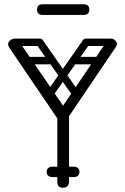

<svg xmlns="http://www.w3.org/2000/svg" viewBox="-20 -881 587 901"><path d="M276 0Q249 0 249 -26Q249 -81 249 -111.5Q249 -142 249 -158.5Q249 -175 249 -187Q249 -199 249 -215.5Q249 -232 249 -262.5Q249 -293 249 -348Q249 -374 276 -374Q304 -374 304 -350V-28Q304 -16 297 -8Q290 0 276 0ZM24 -657Q18 -666 18 -673Q18 -685 31 -694Q42 -700 49 -700Q60 -700 67 -690L276 -385L481 -687Q491 -700 501 -700Q510 -700 516 -695Q529 -686 529 -674Q529 -668 524 -661L273 -290ZM203 -426Q189 -435 199 -449L368 -691Q377 -705 392 -695Q407 -685 398 -671L228 -430Q217 -416 203 -426ZM519 -682Q519 -665 502 -665H386Q367 -665 367 -682Q367 -700 385 -700H501Q519 -700 519 -682ZM463 -596Q463 -579 446 -579H330Q311 -579 311 -596Q311 -614 329 -614H445Q463 -614 463 -596ZM347 -426Q333 -416 322 -430L152 -671Q143 -685 158 -695Q173 -705 182 -691L351 -449Q361 -435 347 -426ZM31 -682Q31 -700 49 -700H165Q183 -700 183 -682Q183 -665 164 -665H48Q31 -665 31 -682ZM87 -596Q87 -614 105 -614H221Q239 -614 239 -596Q239 -579 220 -579H104Q87 -579 87 -596ZM199 -75Q199 -86 206 -92Q213 -99 225 -99H274Q286 -99 293 -93Q300 -86 300 -75Q300 -63 293 -56Q286 -50 274 -50H225Q213 -50 206 -57Q199 -63 199 -75ZM353 -75Q353 -63 346 -57Q339 -50 327 -50H278Q267 -50 259 -56Q252 -63 252 -75Q252 -86 259 -93Q267 -99 278 -99H327Q339 -99 346 -92Q353 -86 353 -75ZM180 -811Q154 -811 154 -836Q154 -861 180 -861H373Q399 -861 399 -836Q399 -811 373 -811Z"/></svg>

Font: Agu Display
Style: Regular
Weight: 400
Designer: Oluwaseun Badejo
Version: Version 1.103